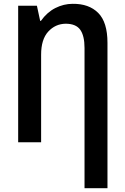

<svg xmlns="http://www.w3.org/2000/svg" viewBox="-20 -744 652 1004"><path d="M360 -724Q445 -725 493.5 -676.5Q542 -628 542 -520V240H422V-493Q422 -557 399.5 -588.5Q377 -620 323 -620Q269 -619 232 -578.5Q195 -538 195 -458V0H75V-714H173L190 -635H194Q226 -680 269.5 -702Q313 -724 360 -724Z"/></svg>

Font: Noto Sans Condensed SemiBold
Style: Regular
Weight: 600
Width: 3
Designer: Monotype Design Team
Foundry: Monotype Imaging Inc.
Version: Version 2.013; ttfautohint (v1.8.4.7-5d5b)